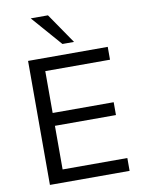

<svg xmlns="http://www.w3.org/2000/svg" viewBox="-100 -1006 810 1075"><g transform="rotate(-10 305.0 -468.5)"><path d="M95 0V-705H548V-632H180V-394H527V-321H180V-73H548V0ZM301 -765 151 -937H249L367 -765Z"/></g></svg>

Font: Nunito Sans 10pt
Style: Regular
Weight: 400
Designer: Vernon Adams
Foundry: Vernon Adams
Version: Version 3.101;gftools[0.9.27]